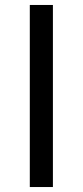

<svg xmlns="http://www.w3.org/2000/svg" viewBox="-20 -753 333 773"><path d="M100 0H193V-733H100Z"/></svg>

Font: Spoqa Han Sans Neo Regular
Style: Regular
Weight: 400
Designer: [Spoqa Han Sans Neo] Dong-huui Kim  Younghwa Kang  Yujin Lee  [Noto Sans] Ryoko NISHIZUKA  (kana & ideographs); Paul D. 
Foundry: Spoqa (http://www.spoqa-han-sans.com)
Version: Version 1.000